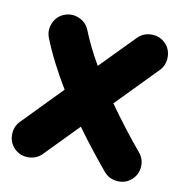

<svg xmlns="http://www.w3.org/2000/svg" viewBox="-98 -646 770 817"><g transform="rotate(15 287.5 -237.5)"><path d="M37.1 64.9Q10.7 43.5 7.3 8.3Q3.9 -26.9 25.4 -53.2L173.8 -234.9Q138.7 -282.7 107.7 -332Q76.7 -381.3 52.2 -430.2Q37.1 -460.9 48.1 -493.9Q59.1 -526.9 89.8 -542Q120.6 -557.1 153.6 -546.1Q186.5 -535.2 201.7 -504.4Q217.8 -472.2 238.5 -438Q259.3 -403.8 283.7 -369.1L413.6 -527.3Q435.1 -553.7 470.2 -557.1Q505.4 -560.5 531.7 -539.1Q558.1 -517.6 561.5 -482.4Q564.9 -447.3 543.5 -420.9L389.2 -232.4Q429.2 -185.1 470 -140.9Q510.7 -96.7 548.3 -59.1Q572.8 -35.2 572.8 -0.2Q572.8 34.7 548.3 59.1Q524.4 83 489.5 83Q454.6 83 430.2 59.1Q395 23.9 357.2 -16.4Q319.3 -56.6 281.2 -100.6L155.3 53.2Q133.8 79.6 98.6 83Q63.5 86.4 37.1 64.9Z"/></g></svg>

Font: Mikhak-DS1-FD Black
Style: Regular
Weight: 900
Designer: Amin Abedi
Version: Version 3.2